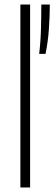

<svg xmlns="http://www.w3.org/2000/svg" viewBox="-20 -828 240 848"><path d="M70 0V-808H113V0ZM153 -590Q159.5 -643 161 -701.8Q162.5 -760.5 162.5 -808H200Q200 -758.5 196 -700.5Q192 -642.5 181 -590Z"/></svg>

Font: Encode Sans Condensed ExtraLight
Style: Regular
Weight: 200
Width: 3
Designer: Multiple Designers
Foundry: Impallari Type
Version: Version 3.000; ttfautohint (v1.8.3) -l 8 -r 50 -G 200 -x 14 